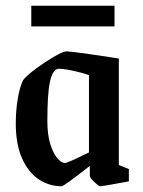

<svg xmlns="http://www.w3.org/2000/svg" viewBox="-20 -639 497 669"><path d="M35 -208Q35 -255 42 -295.5Q49 -336 60 -359Q77 -382 135.5 -421Q194 -460 213 -460Q224 -460 291 -450.5Q358 -441 394 -435V-64L429 -50V-7Q338 10 328 10Q324 10 308.5 -5Q293 -20 293 -25V-61Q202 10 195 10Q151 10 114.5 -14.5Q78 -39 56.5 -88Q35 -137 35 -208ZM290 -108V-377Q266 -386 229.5 -393.5Q193 -401 181 -399Q163 -395 154 -354Q145 -313 145 -217Q145 -169 155.5 -136Q166 -103 180.5 -87Q195 -71 206 -71Q216 -71 290 -108ZM89 -619H379V-547H89Z"/></svg>

Font: Grenze Medium
Style: Regular
Weight: 500
Designer: Renata Polastri
Foundry: Omnibus-Type
Version: Version 1.002; ttfautohint (v1.8)